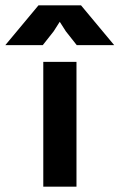

<svg xmlns="http://www.w3.org/2000/svg" viewBox="-82 -703 450 723"><path d="M206 -470V0H81V-470ZM63 -683H223L348 -533H207L166 -585L143 -621L120 -585L79 -533H-62Z"/></svg>

Font: Kreadon
Style: Bold
Weight: 700
Designer: Reiya WATANABE
Foundry: StudioGnu
Version: Version 1.003; ttfautohint (v1.8.4.7-5d5b);gftools[0.9.32]